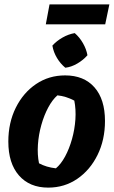

<svg xmlns="http://www.w3.org/2000/svg" viewBox="-20 -844 519 876"><path d="M200 12Q115 12 66.5 -43.5Q18 -99 18 -198Q18 -284 52 -352.5Q86 -421 144.5 -460.5Q203 -500 277 -500Q363 -500 411 -445.5Q459 -391 459 -292Q459 -206 425 -137Q391 -68 332.5 -28Q274 12 200 12ZM235 -76Q258 -95 277 -130Q296 -165 308.5 -209.5Q321 -254 324 -299.5Q327 -345 319 -385Q281 -405 242 -409Q219 -389 200 -353.5Q181 -318 168.5 -273.5Q156 -229 153 -183.5Q150 -138 158 -99Q191 -81 235 -76ZM189 -733 206 -824H479L460 -733ZM321 -693Q343 -674 358.5 -647Q374 -620 379 -592Q360 -570 332.5 -554Q305 -538 278 -535Q256 -553 240 -579.5Q224 -606 219 -636Q238 -657 265 -672.5Q292 -688 321 -693Z"/></svg>

Font: Piazzolla
Style: Bold Italic
Weight: 700
Italic angle: -11.3°
Designer: Juan Pablo del Peral
Foundry: Huerta Tipografica
Version: Version 1.330